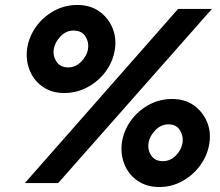

<svg xmlns="http://www.w3.org/2000/svg" viewBox="-20 -736 884 772"><path d="M696 -700 80 0H214L832 -700ZM577 -160Q582 -190 605.5 -213.5Q629 -237 660 -236Q690 -235 704 -211.5Q718 -188 714 -162Q709 -132 686 -109.5Q663 -87 632 -88Q602 -89 587.5 -111.5Q573 -134 577 -160ZM470 -162Q464 -116 480.5 -75Q497 -34 533.5 -9Q570 16 620 16Q671 16 714.5 -8.5Q758 -33 786.5 -73Q815 -113 822 -161Q829 -208 811.5 -248Q794 -288 758.5 -313Q723 -338 672 -338Q621 -338 577.5 -314Q534 -290 505.5 -250Q477 -210 470 -162ZM196 -538Q201 -567 224 -590.5Q247 -614 278 -613Q310 -612 324 -589Q338 -566 334 -540Q330 -512 306.5 -488Q283 -464 252 -465Q221 -466 206.5 -489Q192 -512 196 -538ZM89 -540Q83 -494 99.5 -453Q116 -412 152 -387Q188 -362 238 -362Q289 -362 333 -386Q377 -410 406 -450Q435 -490 442 -538Q449 -585 431.5 -625.5Q414 -666 378 -691Q342 -716 291 -716Q240 -716 196.5 -692Q153 -668 124.5 -628Q96 -588 89 -540Z"/></svg>

Font: Jost* 600 Semi Italic
Style: Italic
Weight: 600
Italic angle: -10°
Version: Version 3.200; ttfautohint (v0.97) -l 8 -r 50 -G 200 -x 14 -